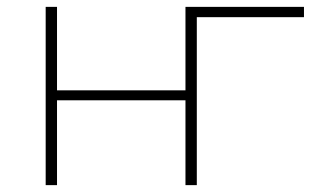

<svg xmlns="http://www.w3.org/2000/svg" viewBox="-20 -539 905 559"><path d="M865 -519H520V-276H146V-519H113V0H146V-247H520V0H553V-489H865Z"/></svg>

Font: Talent ExtraLight
Style: Regular
Weight: 200
Designer: Mike Powis
Version: Version 1.001;hotconv 1.0.109;makeotfexe 2.5.65596